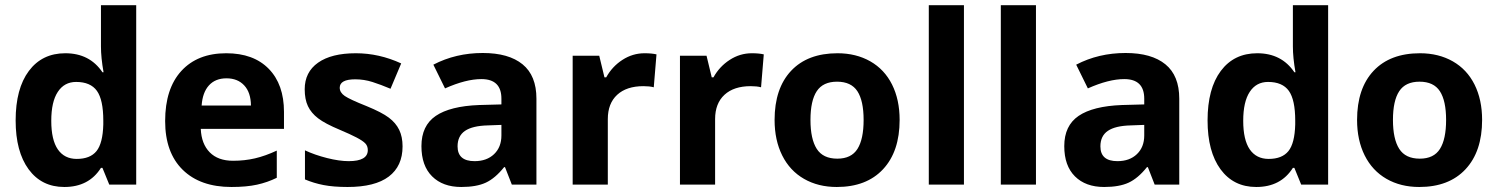

<svg xmlns="http://www.w3.org/2000/svg" viewBox="-20 -726 5890 755"><path d="M232.9 9.3Q143.6 9.3 92.5 -60.3Q41.5 -129.9 41.5 -252.4Q41.5 -377.4 93.5 -447Q145.5 -516.6 236.8 -516.6Q332.5 -516.6 382.8 -441.9H387.2Q377 -499 377 -543.5V-705.6H515.6V0H409.7L382.8 -65.9H377Q329.6 9.3 232.9 9.3ZM281.7 -101.1Q334.5 -101.1 359.4 -131.8Q384.3 -162.6 386.2 -236.8V-251.5Q386.2 -333.5 361.1 -368.7Q335.9 -403.8 279.3 -403.8Q232.9 -403.8 207.3 -364.7Q181.6 -325.7 181.6 -251Q181.6 -175.8 207.5 -138.4Q233.4 -101.1 281.7 -101.1Z M870.6 -418Q826.7 -418 801.5 -390.1Q776.4 -362.3 772.9 -311H966.8Q966.3 -362.3 940.4 -390.1Q914.6 -418 870.6 -418ZM890.1 9.3Q767.6 9.3 698.5 -58.3Q629.4 -126 629.4 -250Q629.4 -377.4 693.1 -447Q756.8 -516.6 869.6 -516.6Q977.1 -516.6 1036.9 -455.3Q1096.7 -394 1096.7 -286.1V-219.2H769.5Q772 -160.2 804.7 -127Q837.4 -93.8 896.5 -93.8Q941.9 -93.8 982.7 -103.3Q1023.4 -112.8 1068.4 -133.8V-26.9Q1031.7 -8.8 990.5 0.2Q949.2 9.3 890.1 9.3Z M1563 -150.4Q1563 -72.8 1508.8 -31.7Q1454.6 9.3 1346.7 9.3Q1291.5 9.3 1252.4 1.7Q1213.4 -5.9 1179.2 -20.5V-134.8Q1217.8 -116.7 1266.1 -104.5Q1314.5 -92.3 1351.1 -92.3Q1426.3 -92.3 1426.3 -135.7Q1426.3 -151.9 1416.5 -162.1Q1406.7 -172.4 1382.1 -185.3Q1357.4 -198.2 1316.9 -215.3Q1258.3 -239.7 1231 -260.7Q1203.6 -281.7 1190.9 -308.6Q1178.2 -335.4 1178.2 -375Q1178.2 -442.4 1230.7 -479.5Q1283.2 -516.6 1379.4 -516.6Q1470.7 -516.6 1557.6 -476.6L1515.6 -377Q1477.5 -393.1 1444.6 -403.6Q1411.6 -414.1 1377 -414.1Q1315.9 -414.1 1315.9 -380.9Q1315.9 -362.3 1335.7 -348.6Q1355.5 -335 1421.9 -308.6Q1481.4 -284.2 1509 -263.4Q1536.6 -242.7 1549.8 -215.3Q1563 -188 1563 -150.4Z M1992.7 0 1965.8 -68.8H1962.4Q1927.2 -24.9 1890.4 -7.8Q1853.5 9.3 1793.9 9.3Q1721.2 9.3 1679.2 -32.5Q1637.2 -74.2 1637.2 -151.4Q1637.2 -231.9 1693.6 -270.3Q1750 -308.6 1863.8 -313L1951.7 -315.4V-337.9Q1951.7 -415 1873 -415Q1812 -415 1730 -378.4L1684.1 -471.7Q1772 -517.6 1878.4 -517.6Q1980.5 -517.6 2034.9 -473.1Q2089.4 -428.7 2089.4 -337.9V0ZM1951.7 -234.9 1898.4 -232.9Q1837.9 -231.4 1808.6 -211.4Q1779.3 -191.4 1779.3 -150.4Q1779.3 -92.3 1846.2 -92.3Q1894 -92.3 1922.9 -119.9Q1951.7 -147.5 1951.7 -193.4Z M2514.6 -516.6Q2543 -516.6 2561.5 -512.2L2550.8 -382.8Q2534.2 -387.2 2510.3 -387.2Q2443.8 -387.2 2407 -353.3Q2370.1 -319.3 2370.1 -257.8V0H2231.9V-506.8H2336.4L2356.9 -421.9H2363.8Q2387.2 -464.4 2427.5 -490.5Q2467.8 -516.6 2514.6 -516.6Z M2936.5 -516.6Q2964.8 -516.6 2983.4 -512.2L2972.7 -382.8Q2956.1 -387.2 2932.1 -387.2Q2865.7 -387.2 2828.9 -353.3Q2792 -319.3 2792 -257.8V0H2653.8V-506.8H2758.3L2778.8 -421.9H2785.6Q2809.1 -464.4 2849.4 -490.5Q2889.6 -516.6 2936.5 -516.6Z M3167 -254.4Q3167 -179.2 3191.7 -140.6Q3216.3 -102.1 3272.5 -102.1Q3327.6 -102.1 3351.8 -140.4Q3376 -178.7 3376 -254.4Q3376 -329.6 3351.6 -367.2Q3327.1 -404.8 3271.5 -404.8Q3216.3 -404.8 3191.7 -367.4Q3167 -330.1 3167 -254.4ZM3517.6 -254.4Q3517.6 -130.4 3452.4 -60.5Q3387.2 9.3 3270.5 9.3Q3197.3 9.3 3141.6 -22.7Q3085.9 -54.7 3055.9 -114.7Q3025.9 -174.8 3025.9 -254.4Q3025.9 -378.4 3090.8 -447.5Q3155.8 -516.6 3273.4 -516.6Q3346.2 -516.6 3402.1 -484.9Q3458 -453.1 3487.8 -393.6Q3517.6 -334 3517.6 -254.4Z M3770.5 0H3632.3V-705.6H3770.5Z M4053.7 0H3915.5V-705.6H4053.7Z M4520.5 0 4493.7 -68.8H4490.2Q4455.1 -24.9 4418.2 -7.8Q4381.3 9.3 4321.8 9.3Q4249 9.3 4207 -32.5Q4165 -74.2 4165 -151.4Q4165 -231.9 4221.4 -270.3Q4277.8 -308.6 4391.6 -313L4479.5 -315.4V-337.9Q4479.5 -415 4400.9 -415Q4339.8 -415 4257.8 -378.4L4211.9 -471.7Q4299.8 -517.6 4406.2 -517.6Q4508.3 -517.6 4562.7 -473.1Q4617.2 -428.7 4617.2 -337.9V0ZM4479.5 -234.9 4426.3 -232.9Q4365.7 -231.4 4336.4 -211.4Q4307.1 -191.4 4307.1 -150.4Q4307.1 -92.3 4374 -92.3Q4421.9 -92.3 4450.7 -119.9Q4479.5 -147.5 4479.5 -193.4Z M4919.9 9.3Q4830.6 9.3 4779.5 -60.3Q4728.5 -129.9 4728.5 -252.4Q4728.5 -377.4 4780.5 -447Q4832.5 -516.6 4923.8 -516.6Q5019.5 -516.6 5069.8 -441.9H5074.2Q5064 -499 5064 -543.5V-705.6H5202.6V0H5096.7L5069.8 -65.9H5064Q5016.6 9.3 4919.9 9.3ZM4968.8 -101.1Q5021.5 -101.1 5046.4 -131.8Q5071.3 -162.6 5073.2 -236.8V-251.5Q5073.2 -333.5 5048.1 -368.7Q5022.9 -403.8 4966.3 -403.8Q4919.9 -403.8 4894.3 -364.7Q4868.7 -325.7 4868.7 -251Q4868.7 -175.8 4894.5 -138.4Q4920.4 -101.1 4968.8 -101.1Z M5457.5 -254.4Q5457.5 -179.2 5482.2 -140.6Q5506.8 -102.1 5563 -102.1Q5618.2 -102.1 5642.3 -140.4Q5666.5 -178.7 5666.5 -254.4Q5666.5 -329.6 5642.1 -367.2Q5617.7 -404.8 5562 -404.8Q5506.8 -404.8 5482.2 -367.4Q5457.5 -330.1 5457.5 -254.4ZM5808.1 -254.4Q5808.1 -130.4 5742.9 -60.5Q5677.7 9.3 5561 9.3Q5487.8 9.3 5432.1 -22.7Q5376.5 -54.7 5346.4 -114.7Q5316.4 -174.8 5316.4 -254.4Q5316.4 -378.4 5381.3 -447.5Q5446.3 -516.6 5564 -516.6Q5636.7 -516.6 5692.6 -484.9Q5748.5 -453.1 5778.3 -393.6Q5808.1 -334 5808.1 -254.4Z"/></svg>

Font: Bpm'online Open Sans
Style: Bold
Weight: 700
Foundry: Ascender Corporation
Version: Version 1.10